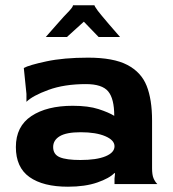

<svg xmlns="http://www.w3.org/2000/svg" viewBox="-20 -696 655 726"><path d="M575 0H413V-21L415 -40L413 -42Q394 -22 348 -6Q302 10 237 10Q143 10 91.5 -26.5Q40 -63 40 -140Q40 -218 98.5 -257Q157 -296 255 -296Q314 -296 352.5 -283.5Q391 -271 412 -258Q412 -323 389 -350.5Q366 -378 305 -378Q223 -378 163 -356Q103 -334 80 -311V-341L70 -439Q90 -450 155.5 -464Q221 -478 313 -478Q409 -478 461.5 -450.5Q514 -423 534.5 -371.5Q555 -320 555 -240V-60Q555 -35 560.5 -22Q566 -9 575 0ZM413 -143Q413 -166 378 -181Q343 -196 285 -196Q231 -196 206 -181Q181 -166 181 -140Q181 -112 206 -101.5Q231 -91 284 -91Q345 -91 379 -105Q413 -119 413 -143ZM434 -556H353L297 -614L233 -556H153Q163 -567 193 -601.5Q223 -636 242 -655Q251 -665 253.5 -669.5Q256 -674 256 -676H337Q337 -675 339.5 -670.5Q342 -666 350 -655Q360 -642 391.5 -605Q423 -568 434 -556Z"/></svg>

Font: Red Rose Bold
Style: Regular
Weight: 700
Designer: jaikishan Patel
Version: Version 1.000